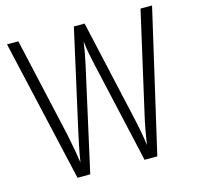

<svg xmlns="http://www.w3.org/2000/svg" viewBox="-104 -823 956 932"><g transform="rotate(-15 374.0 -357.0)"><path d="M739 -714 574 0H510L394 -513Q388 -540 382.5 -568Q377 -596 373 -632Q369 -603 364 -575Q359 -547 352 -516L237 0H173L10 -714H67L179 -217Q199 -120 206 -68Q212 -106 220 -146Q228 -186 235 -217L346 -714H400L512 -216Q521 -177 527.5 -142.5Q534 -108 540 -66Q551 -144 568 -217L681 -714Z"/></g></svg>

Font: Noto Sans Gurmukhi UI Condensed Light
Style: Regular
Weight: 300
Width: 3
Designer: Jelle Bosma - Monotype Design Team
Foundry: Monotype Imaging Inc.
Version: Version 2.004; ttfautohint (v1.8.4.7-5d5b)